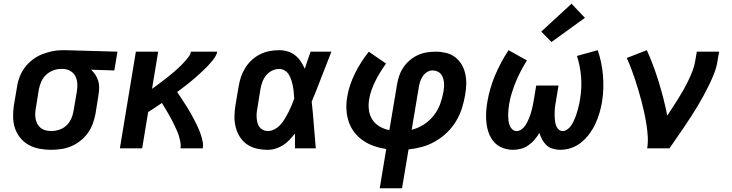

<svg xmlns="http://www.w3.org/2000/svg" viewBox="-20 -798 3940 1033"><path d="M254 8Q223 8 191.5 2Q160 -4 134 -18.5Q108 -33 89 -56.5Q70 -80 60.5 -108.5Q51 -137 50.5 -169Q50 -201 55 -233L72 -333Q76 -360 86.5 -386.5Q97 -413 114.5 -436Q132 -459 155.5 -477Q179 -495 205.5 -505.5Q232 -516 259.5 -522Q287 -528 314 -528Q318 -528 322.5 -528Q327 -528 331 -528L612 -520L595 -419L470 -423Q483 -411 493 -396Q503 -381 508.5 -363Q514 -345 513.5 -325.5Q513 -306 510 -287L494 -187Q489 -160 479.5 -133.5Q470 -107 453 -83Q436 -59 412.5 -40.5Q389 -22 363 -11Q337 0 309 4Q281 8 254 8ZM256 -93Q278 -93 300 -100.5Q322 -108 338.5 -124Q355 -140 364 -161Q373 -182 376 -203L393 -303Q397 -325 396 -346.5Q395 -368 386.5 -386Q378 -404 360.5 -415Q343 -426 322 -427H314Q313 -427 311 -427Q309 -427 307 -427Q286 -427 264.5 -418.5Q243 -410 227 -394.5Q211 -379 202 -358.5Q193 -338 189 -317L173 -217Q170 -201 169.5 -186Q169 -171 172 -156.5Q175 -142 182 -129.5Q189 -117 200.5 -108.5Q212 -100 226.5 -96.5Q241 -93 256 -93Z M625 0 711 -520H831L798 -320Q810 -328 821.5 -337Q833 -346 845 -354.5Q857 -363 868.5 -372.5Q880 -382 891.5 -391Q903 -400 914 -409.5Q925 -419 936 -429Q947 -439 957.5 -449.5Q968 -460 977.5 -471Q987 -482 996 -494Q1005 -506 1007 -520H1149Q1146 -505 1137.5 -492Q1129 -479 1119 -467Q1109 -455 1098.5 -444Q1088 -433 1076.5 -422Q1065 -411 1053.5 -400.5Q1042 -390 1030.5 -380Q1019 -370 1007 -360Q995 -350 982.5 -340.5Q970 -331 958 -321.5Q946 -312 933 -303Q943 -289 952 -275Q961 -261 970 -247Q979 -233 988 -219Q997 -205 1005 -190.5Q1013 -176 1021 -161Q1029 -146 1036.5 -131Q1044 -116 1050.5 -100.5Q1057 -85 1062 -69Q1067 -53 1070.5 -35.5Q1074 -18 1071 0H951Q954 -17 950.5 -34.5Q947 -52 942 -68Q937 -84 930 -99Q923 -114 916 -129Q909 -144 901 -158.5Q893 -173 885 -187.5Q877 -202 868 -216Q859 -230 851 -244Q832 -231 814 -219Q796 -207 777 -195L745 0Z M1421 8Q1391 8 1362 1.5Q1333 -5 1309.5 -21Q1286 -37 1270.5 -61.5Q1255 -86 1248 -114Q1241 -142 1241.5 -172.5Q1242 -203 1247 -233L1264 -333Q1268 -359 1276.5 -384Q1285 -409 1299.5 -432.5Q1314 -456 1334.5 -475Q1355 -494 1379.5 -506Q1404 -518 1430 -523Q1456 -528 1482 -528Q1506 -528 1528.5 -521Q1551 -514 1568.5 -500Q1586 -486 1598.5 -467Q1611 -448 1620 -428Q1627 -451 1635 -474Q1643 -497 1651 -520H1763Q1736 -453 1710.5 -385.5Q1685 -318 1657 -251Q1664 -188 1668.5 -125.5Q1673 -63 1679 0H1567Q1567 -20 1567 -40Q1567 -60 1567 -79Q1553 -62 1537.5 -45.5Q1522 -29 1503 -17Q1484 -5 1463.5 1.5Q1443 8 1421 8ZM1421 -93Q1440 -93 1458 -103Q1476 -113 1489.5 -128Q1503 -143 1513 -160Q1523 -177 1532 -194.5Q1541 -212 1548.5 -230Q1556 -248 1563 -267Q1562 -283 1560.5 -300Q1559 -317 1556 -333Q1553 -349 1548 -365Q1543 -381 1535 -395Q1527 -409 1513 -418Q1499 -427 1482 -427Q1462 -427 1443 -417.5Q1424 -408 1411 -391.5Q1398 -375 1391 -355.5Q1384 -336 1381 -317L1365 -217Q1362 -203 1361 -189.5Q1360 -176 1361 -162.5Q1362 -149 1365.5 -136.5Q1369 -124 1376.5 -114Q1384 -104 1396 -98.5Q1408 -93 1421 -93Z M2023 215 2058 4Q2025 -1 1993 -12Q1961 -23 1934.5 -41Q1908 -59 1887.5 -85Q1867 -111 1856.5 -142Q1846 -173 1844 -207.5Q1842 -242 1848 -276Q1853 -309 1864 -341Q1875 -373 1890 -403.5Q1905 -434 1924 -463.5Q1943 -493 1964 -520L2057 -456Q2041 -434 2026.5 -410.5Q2012 -387 2000 -363Q1988 -339 1979 -314Q1970 -289 1966 -263Q1961 -234 1965 -205Q1969 -176 1984 -153.5Q1999 -131 2023 -117Q2047 -103 2075 -98L2116 -343Q2120 -367 2128 -390.5Q2136 -414 2150.5 -435.5Q2165 -457 2185 -474Q2205 -491 2228 -501.5Q2251 -512 2275 -516Q2299 -520 2324 -520Q2352 -520 2379.5 -513.5Q2407 -507 2428 -491Q2449 -475 2463 -452Q2477 -429 2483 -402Q2489 -375 2488.5 -346.5Q2488 -318 2483 -290Q2477 -253 2465.5 -216.5Q2454 -180 2434 -146.5Q2414 -113 2385.5 -85.5Q2357 -58 2322.5 -38Q2288 -18 2251.5 -8Q2215 2 2178 6L2143 215ZM2195 -100Q2229 -108 2260 -128Q2291 -148 2313.5 -176.5Q2336 -205 2348 -238Q2360 -271 2366 -305Q2368 -317 2369 -330Q2370 -343 2368.5 -355.5Q2367 -368 2363 -380Q2359 -392 2351 -401Q2343 -410 2331.5 -414.5Q2320 -419 2307 -419Q2291 -419 2277 -410Q2263 -401 2254 -387Q2245 -373 2240 -357.5Q2235 -342 2233 -327Z M2740 8Q2711 8 2684 -2.5Q2657 -13 2639 -33Q2621 -53 2611 -79Q2601 -105 2597.5 -133.5Q2594 -162 2595.5 -191.5Q2597 -221 2602 -250Q2608 -286 2618.5 -322Q2629 -358 2643.5 -392.5Q2658 -427 2676.5 -461.5Q2695 -496 2716 -528L2815 -473Q2798 -446 2782.5 -416.5Q2767 -387 2755 -357.5Q2743 -328 2733.5 -297.5Q2724 -267 2719 -236Q2717 -222 2715.5 -207.5Q2714 -193 2714 -179Q2714 -165 2715.5 -151Q2717 -137 2721.5 -124.5Q2726 -112 2735.5 -102.5Q2745 -93 2759 -93Q2772 -93 2783 -100Q2794 -107 2802 -117.5Q2810 -128 2816 -139.5Q2822 -151 2827 -163Q2832 -175 2835.5 -187Q2839 -199 2842 -211Q2845 -223 2847.5 -235.5Q2850 -248 2852 -260L2865 -338H2985L2972 -260Q2970 -248 2968 -236Q2966 -224 2965 -212Q2964 -200 2964 -188Q2964 -176 2964.5 -164Q2965 -152 2967 -140.5Q2969 -129 2973.5 -118.5Q2978 -108 2987 -100.5Q2996 -93 3008 -93Q3020 -93 3031.5 -101Q3043 -109 3051 -120Q3059 -131 3064.5 -142.5Q3070 -154 3075 -166Q3080 -178 3083.5 -190.5Q3087 -203 3090.5 -215.5Q3094 -228 3096.5 -240Q3099 -252 3101 -265Q3111 -325 3106.5 -383.5Q3102 -442 3084 -497L3196 -528Q3207 -495 3214 -462Q3221 -429 3224 -393Q3227 -357 3226 -321.5Q3225 -286 3219 -250Q3214 -220 3205.5 -191Q3197 -162 3184 -133.5Q3171 -105 3152 -79Q3133 -53 3108 -32.5Q3083 -12 3053.5 -2Q3024 8 2994 8Q2973 8 2953.5 2Q2934 -4 2920 -17Q2906 -30 2897 -47Q2888 -64 2882 -83Q2871 -64 2856 -46.5Q2841 -29 2822.5 -16Q2804 -3 2782.5 2.5Q2761 8 2740 8ZM2947 -572 2892 -628 3055 -778 3127 -702Z M3462 0Q3467 -32 3465 -64.5Q3463 -97 3458 -128.5Q3453 -160 3446.5 -190.5Q3440 -221 3432 -251.5Q3424 -282 3415 -312Q3406 -342 3396.5 -371Q3387 -400 3376 -429Q3365 -458 3352 -486L3460 -528Q3479 -487 3495 -443.5Q3511 -400 3524.5 -356Q3538 -312 3549.5 -267Q3561 -222 3570 -176Q3585 -199 3600.5 -222.5Q3616 -246 3630.5 -269.5Q3645 -293 3658.5 -317Q3672 -341 3684 -366Q3696 -391 3706 -416.5Q3716 -442 3720 -468L3729 -520H3849L3840 -468Q3835 -436 3823 -405Q3811 -374 3796.5 -344Q3782 -314 3766 -284.5Q3750 -255 3732.5 -226Q3715 -197 3696.5 -168.5Q3678 -140 3659 -112Q3640 -84 3620.5 -56Q3601 -28 3582 0Z"/></svg>

Font: Zed Sans Extended
Style: Bold Italic
Weight: 700
Width: 7
Italic angle: -9°
Designer: Belleve Invis
Foundry: Belleve Invis
Version: Version 1.0.0; ttfautohint (v1.8.4)